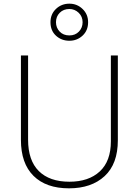

<svg xmlns="http://www.w3.org/2000/svg" viewBox="-20 -1016 756 1046"><path d="M622 -252Q622 -123 550 -56.5Q478 10 356 10Q231 10 162.5 -58Q94 -126 94 -254V-714H133V-255Q133 -142 191.5 -84Q250 -26 358 -26Q463 -26 523.5 -82Q584 -138 584 -246V-714H622ZM358 -794Q315 -794 285 -821.5Q255 -849 255 -895Q255 -939 285 -967.5Q315 -996 358 -996Q400 -996 430 -967Q460 -938 460 -895Q460 -850 430 -822Q400 -794 358 -794ZM358 -823Q390 -823 410 -844Q430 -865 430 -895Q430 -926 408.5 -946.5Q387 -967 358 -967Q326 -967 305.5 -946.5Q285 -926 285 -895Q285 -865 305 -844Q325 -823 358 -823Z"/></svg>

Font: Noto Sans ExtraLight
Style: Regular
Weight: 200
Designer: Monotype Design Team
Foundry: Monotype Imaging Inc.
Version: Version 2.007